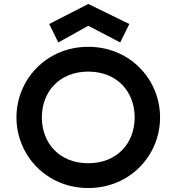

<svg xmlns="http://www.w3.org/2000/svg" viewBox="-20 -940 890 968"><path d="M425 8C636 8 787 -157 787 -348C787 -539 636 -704 425 -704C214 -704 63 -539 63 -348C63 -157 214 8 425 8ZM191 -348C191 -478 280 -579 425 -579C570 -579 659 -478 659 -348C659 -218 570 -117 425 -117C280 -117 191 -218 191 -348ZM228 -819 274 -726 425 -810 586 -726 632 -819 425 -920Z"/></svg>

Font: KT Kiyosuna Sans Bold
Style: Regular
Weight: 700
Designer: [Zen Kaku Gothic] Yoshimichi Ohira
Version: Version 1.010;Glyphs 3.1.2 (3151)